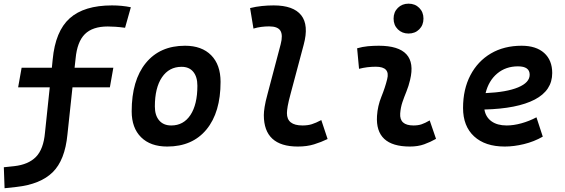

<svg xmlns="http://www.w3.org/2000/svg" viewBox="-60 -771 3009 1023"><path d="M-35.6 231.9 -39.6 120.1 15.6 114.3Q91.3 106 131.6 64.9Q171.9 23.9 179.7 -64.5L205.1 -305.7H36.6L55.2 -410.2H216.3L220.7 -454.1Q234.9 -605 311.5 -673.6Q388.2 -742.2 536.6 -742.2Q589.8 -742.2 637.2 -732.4L606.4 -623Q576.7 -627 554.7 -628.4Q532.7 -629.9 514.2 -629.9Q433.1 -629.9 392.1 -589.1Q351.1 -548.3 342.8 -459L337.4 -410.2H543.9L525.4 -305.7H326.2L299.3 -54.2Q286.1 82.5 220.7 146.7Q155.3 210.9 27.3 225.1Z M831.1 9.8Q741.7 9.8 691.7 -39.8Q641.6 -89.4 641.6 -177.7Q641.6 -342.8 716.8 -435.1Q792 -527.3 925.8 -527.3Q1015.1 -527.3 1065.2 -476.6Q1115.2 -425.8 1115.2 -335Q1115.2 -172.4 1040.3 -81.3Q965.3 9.8 831.1 9.8ZM852.5 -102.5Q918 -102.5 954.8 -158.4Q991.7 -214.4 991.7 -314Q991.7 -361.8 969.7 -388.4Q947.8 -415 907.7 -415Q840.8 -415 803 -359.1Q765.1 -303.2 765.1 -203.6Q765.1 -156.2 788.1 -129.4Q811 -102.5 852.5 -102.5Z M1526.9 9.8Q1345.7 9.8 1345.7 -157.7Q1345.7 -174.3 1349.9 -201.4Q1354 -228.5 1366.2 -272.9L1435.5 -535.2Q1448.2 -584 1434.1 -607.2Q1419.9 -630.4 1374 -630.4Q1353.5 -630.4 1332.3 -627.7Q1311 -625 1290.5 -618.7L1272.5 -728Q1303.7 -735.8 1335.4 -739Q1367.2 -742.2 1398.4 -742.2Q1503.4 -742.2 1544.9 -689.7Q1586.4 -637.2 1558.1 -532.7L1488.8 -272.9Q1477.1 -230 1472.9 -205.6Q1468.8 -181.2 1468.8 -168.5Q1468.3 -102.5 1551.8 -102.5Q1579.6 -102.5 1601.1 -109.1Q1622.6 -115.7 1651.9 -131.3L1685.5 -30.3Q1651.4 -13.7 1613.5 -2Q1575.7 9.8 1526.9 9.8Z M2229.5 -129.4 2263.2 -31.2Q2233.4 -14.2 2200.2 -2.2Q2167 9.8 2124 9.8Q1938.5 9.8 1948.7 -153.3Q1952.1 -206.5 1972.2 -255.9Q1992.2 -305.2 2002.9 -349.1Q2020 -415.5 1942.4 -415.5Q1896 -415.5 1853 -404.3L1842.8 -513.7Q1871.6 -522 1900.4 -524.7Q1929.2 -527.3 1958 -527.3Q2169.4 -527.3 2125 -345.2Q2117.2 -312 2105.5 -283.4Q2093.8 -254.9 2084.2 -226.8Q2074.7 -198.7 2072.3 -166.5Q2067.9 -102.5 2143.1 -102.5Q2167.5 -102.5 2185.8 -108.6Q2204.1 -114.7 2229.5 -129.4ZM2116.7 -592.3Q2082.5 -592.3 2059.8 -614.7Q2037.1 -637.2 2037.1 -671.9Q2037.1 -706.5 2059.8 -729Q2082.5 -751.5 2116.7 -751.5Q2151.4 -751.5 2173.8 -729Q2196.3 -706.5 2196.3 -671.9Q2196.3 -637.2 2173.8 -614.7Q2151.4 -592.3 2116.7 -592.3Z M2639.6 -102.5Q2676.3 -102.5 2718 -114Q2759.8 -125.5 2798.3 -146L2832 -43Q2785.2 -16.1 2731.7 -3.2Q2678.2 9.8 2629.4 9.8Q2524.9 9.8 2466.1 -44.4Q2407.2 -98.6 2407.2 -195.8Q2407.2 -295.4 2446.3 -370.1Q2485.4 -444.8 2555.4 -486.1Q2625.5 -527.3 2719.2 -527.3Q2796.4 -527.3 2839.4 -488.8Q2882.3 -450.2 2882.3 -381.8Q2882.3 -289.1 2789.1 -240.5Q2695.8 -191.9 2521 -187.5Q2527.8 -147 2558.6 -124.8Q2589.4 -102.5 2639.6 -102.5ZM2527.3 -274.9Q2638.7 -279.8 2700.4 -305.4Q2762.2 -331.1 2762.2 -373Q2762.2 -417.5 2699.7 -417.5Q2634.8 -417.5 2589.1 -379.2Q2543.5 -340.8 2527.3 -274.9Z"/></svg>

Font: Cascadia Code PL SemiBold
Style: Italic
Weight: 600
Italic angle: -10°
Monospace: yes
Designer: Aaron Bell
Foundry: Saja Typeworks
Version: Version 2404.023; ttfautohint (v1.8.4)